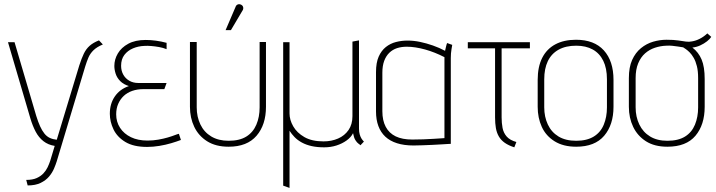

<svg xmlns="http://www.w3.org/2000/svg" viewBox="-20 -706 3495 937"><path d="M482 -489 463 -509Q435 -498 417.5 -482.5Q400 -467 389 -444Q378 -421 367 -387L257 -24Q238 -26 223 -33Q208 -40 196.5 -54.5Q185 -69 175.5 -90Q166 -111 157 -140L51 -500H19L128 -129Q139 -92 154 -63.5Q169 -35 192 -17Q215 1 247 6L225 79Q220 94 212.5 110Q205 126 192 140Q179 154 159 163Q139 172 108 172L115 199Q153 199 178.5 186.5Q204 174 219.5 155.5Q235 137 243.5 117Q252 97 257 81L396 -382Q403 -405 411.5 -425Q420 -445 436.5 -461Q453 -477 482 -489Z M793 -466V-497Q767 -504 741 -507.5Q715 -511 691 -511Q640 -511 606 -492.5Q572 -474 555 -445Q538 -416 538 -384Q538 -366 544.5 -346Q551 -326 567 -310Q583 -294 609 -286Q565 -271 540.5 -235.5Q516 -200 516 -151Q516 -112 534 -74.5Q552 -37 592 -13Q632 11 698 11Q727 11 757.5 6Q788 1 815 -7Q842 -15 863 -23L853 -53Q847 -52 833 -46.5Q819 -41 798.5 -35Q778 -29 752.5 -24.5Q727 -20 700 -20Q653 -20 619 -36.5Q585 -53 566 -82Q547 -111 547 -148Q547 -177 557 -199.5Q567 -222 584 -238Q601 -254 625.5 -262.5Q650 -271 679 -271H782L793 -301H655Q630 -301 611 -312Q592 -323 581.5 -342Q571 -361 571 -385Q571 -417 587 -438Q603 -459 629 -470Q655 -481 685 -482Q699 -483 717.5 -481.5Q736 -480 756 -476.5Q776 -473 793 -466Z M1278 -185V-501H1247V-182Q1247 -135 1231 -97.5Q1215 -60 1182 -39.5Q1149 -19 1096 -19Q1046 -19 1011 -40Q976 -61 958 -98.5Q940 -136 940 -182V-501H907V-185Q907 -131 928 -87Q949 -43 991 -16.5Q1033 10 1096 10Q1186 10 1232 -43.5Q1278 -97 1278 -185ZM1162 -652Q1166 -657 1167 -663Q1168 -669 1165.5 -674.5Q1163 -680 1157 -683Q1151 -686 1145.5 -685.5Q1140 -685 1135.5 -681.5Q1131 -678 1129 -671L1081 -559H1107Z M1732 -78V-509L1700 -503V-139Q1700 -99 1681 -71.5Q1662 -44 1630 -30Q1598 -16 1559 -16Q1502 -16 1465.5 -37Q1429 -58 1411 -89.5Q1393 -121 1393 -152V-500H1362V200L1393 211V-68Q1403 -52 1417.5 -37Q1432 -22 1453 -10.5Q1474 1 1501 7Q1528 13 1562 13Q1594 13 1622 4Q1650 -5 1671.5 -20.5Q1693 -36 1703 -56Q1707 -34 1714.5 -22Q1722 -10 1730 -4.5Q1738 1 1739 3L1756 -15Q1749 -22 1744 -30Q1739 -38 1735.5 -50Q1732 -62 1732 -78Z M2187 -487 2162 -496Q2160 -492 2157 -479.5Q2154 -467 2152 -458Q2124 -473 2092.5 -484Q2061 -495 2030 -501.5Q1999 -508 1969 -508Q1940 -508 1912.5 -501Q1885 -494 1863 -476.5Q1841 -459 1828 -429.5Q1815 -400 1815 -354V-162Q1815 -122 1826.5 -91Q1838 -60 1860.5 -39Q1883 -18 1917.5 -7Q1952 4 1998 4Q2017 4 2041.5 3Q2066 2 2090.5 1Q2115 0 2136 -1.5Q2157 -3 2169 -3.5Q2181 -4 2180 -4V-423Q2180 -446 2183.5 -466.5Q2187 -487 2187 -487ZM1846 -163V-351Q1846 -385 1855 -409Q1864 -433 1880 -448.5Q1896 -464 1917.5 -471Q1939 -478 1965 -478Q1986 -478 2008.5 -474.5Q2031 -471 2054.5 -464.5Q2078 -458 2102 -448.5Q2126 -439 2149 -427V-32Q2150 -32 2135 -31Q2120 -30 2096.5 -28.5Q2073 -27 2045.5 -26Q2018 -25 1992 -25Q1943 -25 1911 -40.5Q1879 -56 1862.5 -87Q1846 -118 1846 -163Z M2428 -133V-470H2566V-500H2263V-470H2396V-133Q2396 -104 2400 -81Q2404 -58 2414.5 -40Q2425 -22 2443.5 -9Q2462 4 2490 13L2500 -13Q2468 -22 2452.5 -40Q2437 -58 2432.5 -82Q2428 -106 2428 -133Z M2974 -185V-316Q2974 -408 2927 -460Q2880 -512 2791 -512Q2732 -512 2690 -489.5Q2648 -467 2626 -423.5Q2604 -380 2604 -316V-185Q2604 -131 2624 -87Q2644 -43 2686.5 -16.5Q2729 10 2792 10Q2883 10 2928.5 -43.5Q2974 -97 2974 -185ZM2942 -319V-182Q2942 -135 2926.5 -97.5Q2911 -60 2877.5 -39.5Q2844 -19 2792 -19Q2740 -19 2705.5 -40Q2671 -61 2653.5 -98.5Q2636 -136 2636 -182V-319Q2636 -371 2653.5 -407.5Q2671 -444 2706 -463.5Q2741 -483 2792 -483Q2839 -483 2872.5 -464.5Q2906 -446 2924 -409.5Q2942 -373 2942 -319Z M3451 -526 3432 -543Q3415 -527 3395.5 -517Q3376 -507 3357 -504Q3343 -501 3328 -503Q3313 -505 3290.5 -508.5Q3268 -512 3233 -512Q3200 -512 3167.5 -502.5Q3135 -493 3108 -471Q3081 -449 3065 -413.5Q3049 -378 3049 -325V-185Q3049 -131 3070 -87Q3091 -43 3132.5 -16.5Q3174 10 3237 10Q3329 10 3374 -43.5Q3419 -97 3419 -185V-320Q3419 -380 3404 -415.5Q3389 -451 3359 -474Q3379 -476 3397.5 -484.5Q3416 -493 3430.5 -504.5Q3445 -516 3451 -526ZM3387 -325V-182Q3387 -135 3371.5 -97.5Q3356 -60 3323 -39.5Q3290 -19 3237 -19Q3187 -19 3152.5 -40Q3118 -61 3100 -98.5Q3082 -136 3082 -182V-325Q3082 -367 3094.5 -397Q3107 -427 3128 -445.5Q3149 -464 3176 -473Q3203 -482 3232 -483Q3247 -484 3261 -482.5Q3275 -481 3288.5 -479Q3302 -477 3314 -475Q3319 -472 3327.5 -466Q3336 -460 3346 -450Q3356 -440 3365.5 -423.5Q3375 -407 3381 -383Q3387 -359 3387 -325Z"/></svg>

Font: Advent Pro ExtraLight
Style: Regular
Weight: 250
Version: Version 3.000